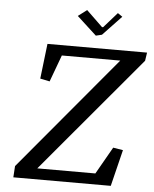

<svg xmlns="http://www.w3.org/2000/svg" viewBox="-61 -988 835 1039"><g transform="rotate(5 356.5 -468.5)"><path d="M171.9 -735.4H712.9L706.1 -690.4L175.8 -59.6H491.2L575.2 -207L628.9 -198.2L580.1 0H50.8L54.7 -61.5L572.3 -679.7H254.9L201.2 -534.2L149.4 -544.9ZM428.7 -802.7 322.3 -900.4 370.1 -936.5 458 -851.6H463.9L537.1 -934.6L562.5 -917L461.4 -810.5Z"/></g></svg>

Font: Neuton
Style: Italic
Weight: 400
Italic angle: -9°
Designer: Brian M Zick
Version: Version 1.32